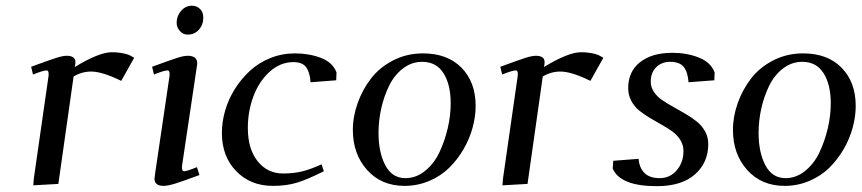

<svg xmlns="http://www.w3.org/2000/svg" viewBox="-20 -637 2984 665"><path d="M87.9 -405.8Q151.9 -429.2 174.6 -436.5Q197.3 -443.8 210.9 -443.8Q241.2 -443.8 241.2 -421.9Q241.2 -416 240.2 -411.1L238.8 -404.8Q323.2 -456.1 367.2 -456.1Q400.9 -456.1 426.8 -446.8L444.8 -437L399.9 -356.9Q334 -389.2 295.9 -389.2Q263.7 -389.2 234.9 -372.1L182.1 0L95.2 4.9L97.2 -19L147.9 -372.1Q150.9 -393.1 141.1 -393.1Q129.9 -393.1 94.2 -378.9Z M506.8 -405.8Q570.8 -429.2 593.5 -436.5Q616.2 -443.8 629.9 -443.8Q663.1 -443.8 663.1 -418Q663.1 -413.6 661.1 -401.9L610.8 -64.9Q607.9 -43.9 618.2 -43.9Q627.4 -43.9 662.1 -58.1L670.9 -30.8Q610.4 -8.3 585.4 -0.7Q560.5 6.8 546.9 6.8Q515.1 6.8 515.1 -18.1Q515.1 -21.5 517.1 -35.2L566.9 -372.1Q569.8 -393.1 560.1 -393.1Q548.8 -393.1 513.2 -378.9ZM591.8 -558.1Q591.8 -581.5 607.2 -599.4Q622.6 -617.2 645 -617.2Q661.1 -617.2 672.6 -606.2Q684.1 -595.2 684.1 -576.2Q684.1 -551.3 668.9 -534.2Q653.8 -517.1 629.9 -517.1Q613.8 -517.1 602.8 -529.8Q591.8 -542.5 591.8 -558.1Z M748.5 -176.8Q748.5 -214.8 759.8 -253.9Q771 -293 793.2 -328.4Q815.4 -363.8 845.5 -391.6Q875.5 -419.4 916 -435.8Q956.5 -452.1 1001.5 -452.1Q1050.8 -452.1 1091.6 -436.5Q1132.3 -420.9 1145.5 -386.2L1144.5 -358.9L1055.7 -352.1Q1053.2 -386.7 1040.3 -404.3Q1027.3 -421.9 996.6 -421.9Q950.7 -421.9 913.8 -388.4Q877 -355 857.7 -303.2Q838.4 -251.5 838.4 -193.8Q838.4 -121.1 872.3 -78.6Q906.2 -36.1 960.4 -36.1Q998 -36.1 1027.8 -43.7Q1057.6 -51.3 1093.8 -67.9L1101.6 -43.9Q1045.4 -15.6 1009 -4.4Q972.7 6.8 924.8 6.8Q847.7 6.8 798.1 -44.2Q748.5 -95.2 748.5 -176.8Z M1202.1 -187Q1202.1 -233.4 1218.8 -280Q1235.4 -326.7 1265.1 -365.2Q1294.9 -403.8 1342 -428Q1389.2 -452.1 1445.3 -452.1Q1529.8 -452.1 1578.6 -402.3Q1627.4 -352.5 1627.4 -270Q1627.4 -233.4 1616.9 -194.8Q1606.4 -156.2 1585.4 -120.1Q1564.5 -84 1535.6 -55.7Q1506.8 -27.3 1466.6 -10.3Q1426.3 6.8 1381.3 6.8Q1300.8 6.8 1251.5 -48.3Q1202.1 -103.5 1202.1 -187ZM1291 -176.8Q1291 -109.4 1314.5 -64.7Q1337.9 -20 1384.3 -20Q1421.4 -20 1452.4 -45.2Q1483.4 -70.3 1502 -109.6Q1520.5 -148.9 1530.8 -193.1Q1541 -237.3 1541 -278.8Q1541 -344.2 1516.1 -383.5Q1491.2 -422.9 1442.4 -422.9Q1405.8 -422.9 1376 -400.1Q1346.2 -377.4 1328.1 -340.8Q1310.1 -304.2 1300.5 -261.7Q1291 -219.2 1291 -176.8Z M1712.9 -405.8Q1776.9 -429.2 1799.6 -436.5Q1822.3 -443.8 1835.9 -443.8Q1866.2 -443.8 1866.2 -421.9Q1866.2 -416 1865.2 -411.1L1863.8 -404.8Q1948.2 -456.1 1992.2 -456.1Q2025.9 -456.1 2051.8 -446.8L2069.8 -437L2024.9 -356.9Q1959 -389.2 1920.9 -389.2Q1888.7 -389.2 1859.9 -372.1L1807.1 0L1720.2 4.9L1722.2 -19L1772.9 -372.1Q1775.9 -393.1 1766.1 -393.1Q1754.9 -393.1 1719.2 -378.9Z M2102.1 -53.2 2104 -80.1 2191.9 -86.9Q2194.3 -55.7 2212.2 -37.8Q2230 -20 2265.1 -20Q2300.8 -20 2324 -47.4Q2347.2 -74.7 2347.2 -113.8Q2347.2 -134.3 2336.7 -151.6Q2326.2 -168.9 2309.3 -181.2Q2292.5 -193.4 2272 -204.8Q2251.5 -216.3 2231 -228.5Q2210.4 -240.7 2193.6 -254.4Q2176.8 -268.1 2166.3 -288.1Q2155.8 -308.1 2155.8 -332Q2155.8 -389.2 2196.8 -421.6Q2237.8 -454.1 2309.1 -454.1Q2358.9 -454.1 2400.4 -437.7Q2441.9 -421.4 2455.1 -386.2L2454.1 -358.9L2364.7 -352.1Q2362.3 -386.7 2348.4 -404.8Q2334.5 -422.9 2300.8 -422.9Q2272 -422.9 2252.9 -404.3Q2233.9 -385.7 2233.9 -354Q2233.9 -335 2244.9 -318.6Q2255.9 -302.2 2273.4 -290.3Q2291 -278.3 2312.3 -266.6Q2333.5 -254.9 2354.7 -242.4Q2376 -230 2393.6 -215.8Q2411.1 -201.7 2422.1 -181.9Q2433.1 -162.1 2433.1 -138.2Q2433.1 -73.7 2387 -33Q2340.8 7.8 2254.9 7.8Q2128.4 7.8 2102.1 -53.2Z M2518.6 -187Q2518.6 -233.4 2535.2 -280Q2551.8 -326.7 2581.5 -365.2Q2611.3 -403.8 2658.4 -428Q2705.6 -452.1 2761.7 -452.1Q2846.2 -452.1 2895 -402.3Q2943.8 -352.5 2943.8 -270Q2943.8 -233.4 2933.3 -194.8Q2922.9 -156.2 2901.9 -120.1Q2880.9 -84 2852.1 -55.7Q2823.2 -27.3 2783 -10.3Q2742.7 6.8 2697.8 6.8Q2617.2 6.8 2567.9 -48.3Q2518.6 -103.5 2518.6 -187ZM2607.4 -176.8Q2607.4 -109.4 2630.9 -64.7Q2654.3 -20 2700.7 -20Q2737.8 -20 2768.8 -45.2Q2799.8 -70.3 2818.4 -109.6Q2836.9 -148.9 2847.2 -193.1Q2857.4 -237.3 2857.4 -278.8Q2857.4 -344.2 2832.5 -383.5Q2807.6 -422.9 2758.8 -422.9Q2722.2 -422.9 2692.4 -400.1Q2662.6 -377.4 2644.5 -340.8Q2626.5 -304.2 2616.9 -261.7Q2607.4 -219.2 2607.4 -176.8Z"/></svg>

Font: Dehuti Alt
Style: Bold-Italic
Weight: 700
Version: Version 1.2